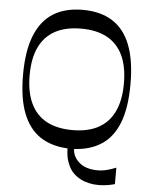

<svg xmlns="http://www.w3.org/2000/svg" viewBox="-59 -758 775 988"><g transform="rotate(5 328.5 -263.5)"><path d="M571 170Q550 176 528.5 179Q507 182 488 182Q434 182 393 160.5Q352 139 333 101Q320 74 316 51Q312 28 312 8Q228 4 170 -34.5Q112 -73 81.5 -150.5Q51 -228 51 -350Q51 -472 82.5 -551.5Q114 -631 175.5 -670Q237 -709 329 -709Q420 -709 482 -670Q544 -631 575 -551.5Q606 -472 606 -350Q606 -228 576 -150.5Q546 -73 487.5 -34.5Q429 4 346 8Q347 48 381 77.5Q415 107 478 107Q494 107 511.5 103.5Q529 100 545 94.5Q561 89 571 85ZM329 -88Q408 -88 462 -117Q516 -146 544 -204.5Q572 -263 572 -350Q572 -438 544 -496Q516 -554 462 -583Q408 -612 329 -612Q249 -612 195 -583Q141 -554 113 -496Q85 -438 85 -350Q85 -263 113 -204.5Q141 -146 195 -117Q249 -88 329 -88Z"/></g></svg>

Font: Ojuju Medium
Style: Regular
Weight: 500
Designer: Chisaokwu Joboson, Mirko Velimirovic
Foundry: Udi Foundry
Version: Version 1.000